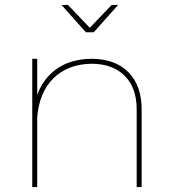

<svg xmlns="http://www.w3.org/2000/svg" viewBox="-20 -754 684 774"><path d="M358 -624H326L228 -734H254L342 -642L430 -734H456ZM348 -517Q444 -517 497.5 -463Q551 -409 551 -313V0H531V-313Q531 -400 482.5 -448.5Q434 -497 348 -497Q252 -495 195 -438Q138 -381 130 -281V0H110V-517H130V-371Q155 -440 211 -478Q267 -516 348 -517Z"/></svg>

Font: Montserrat arm Thin
Style: Regular
Weight: 250
Designer: Julieta Ulanovsky
Foundry: Julieta Ulanovsky
Version: Version 6.000;PS 006.000;hotconv 1.0.88;makeotf.lib2.5.64775